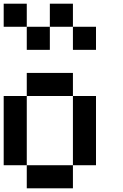

<svg xmlns="http://www.w3.org/2000/svg" viewBox="-20 -1020 665 1040"><path d="M0 -125V-500H125V-125ZM0 -875V-1000H125V-875ZM250 -875V-750H125V-875ZM250 -1000H375V-875H250ZM500 -125H375V-500H500ZM500 -875V-750H375V-875ZM125 -125H375V0H125ZM125 -500V-625H375V-500Z"/></svg>

Font: Galmuri7 Regular
Style: Regular
Weight: 400
Designer: Lee Minseo (quiple)
Version: Version 2.399;hotconv 1.1.1;makeotfexe 2.6.0 DEVELOPMENT